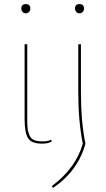

<svg xmlns="http://www.w3.org/2000/svg" viewBox="-20 -686 515 937"><path d="M100 -107V-470H113V-110Q113 -77 114.5 -60.5Q116 -44 123.5 -26.5Q131 -9 146.5 -2.5Q162 4 188.5 4Q215 4 228 -4L234 3Q219 15 186 15Q132 15 116 -13Q100 -41 100 -107ZM128 -644Q128 -635 122 -628Q116 -621 106 -621Q96 -621 90 -628Q84 -635 84 -644Q84 -666 106 -666Q128 -666 128 -644ZM362 -235V-470H375V-235Q375 -91 397 15Q361 148 239 231L233 222Q350 135 384 15Q362 -95 362 -235ZM390 -644Q390 -635 384 -628Q378 -621 368 -621Q358 -621 352 -628Q346 -635 346 -644Q346 -666 368 -666Q390 -666 390 -644Z"/></svg>

Font: Almendra Display
Style: Regular
Weight: 400
Designer: Ana Sanfelippo
Foundry: Ana Sanfelippo
Version: Version 1.004